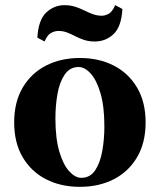

<svg xmlns="http://www.w3.org/2000/svg" viewBox="-20 -715 620 745"><path d="M290 -490Q364 -490 421.5 -460.5Q479 -431 512 -375Q545 -319 545 -240Q545 -161 512 -105Q479 -49 421.5 -19.5Q364 10 290 10Q216 10 158.5 -19.5Q101 -49 68 -105Q35 -161 35 -240Q35 -319 68 -375Q101 -431 158.5 -460.5Q216 -490 290 -490ZM295 -25Q330 -25 349.5 -54.5Q369 -84 377 -130Q385 -176 385 -224Q385 -302 370 -353Q355 -404 332 -429.5Q309 -455 285 -455Q251 -455 231 -425.5Q211 -396 203 -350.5Q195 -305 195 -256Q195 -179 210 -127.5Q225 -76 248.5 -50.5Q272 -25 295 -25ZM348 -554Q325 -554 306.5 -560Q288 -566 272 -574.5Q256 -583 240 -589Q224 -595 207 -595Q193 -595 178.5 -587.5Q164 -580 153 -554L125 -569Q129 -638 159.5 -666.5Q190 -695 230 -695Q252 -695 271 -689Q290 -683 307 -674.5Q324 -666 340.5 -660Q357 -654 375 -654Q387 -654 401 -661Q415 -668 427 -695L455 -680Q451 -611 420.5 -582.5Q390 -554 348 -554Z"/></svg>

Font: Brygada 1918
Style: Bold
Weight: 700
Designer: Mateusz Machalski | Borys Kosmynka | Przemek Hoffer
Foundry: NIEPODLEGLA 2018
Version: Version 3.006